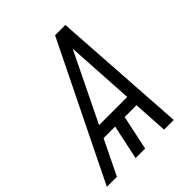

<svg xmlns="http://www.w3.org/2000/svg" viewBox="-249 -934 1068 1068"><g transform="rotate(-45 285.0 -400.0)"><path d="M271.5 0H196.5L247 -237.5H322ZM-29.5 0 363 -800H444L496.5 0H420.5L379.5 -678L49.5 0ZM101 -204.5 134 -273.5H450L453 -204.5Z"/></g></svg>

Font: Victor Mono Thin
Style: Italic
Weight: 100
Italic angle: -12°
Monospace: yes
Designer: Rune Bjørnerås
Version: Version 1.561;gftools[0.9.30]